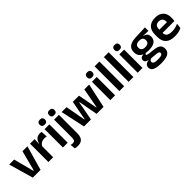

<svg xmlns="http://www.w3.org/2000/svg" viewBox="275 -2060 3628 3628"><g transform="rotate(-45 2089.5 -246.0)"><path d="M263.5 -85 369 -490.5H501L361 0H154L13.5 -490.5H146.5L252 -85Z M695 -285 662.5 -370.5H693.5Q707 -430 742.5 -464Q778 -498 841 -498Q854 -498 864.5 -496.2Q875 -494.5 883.5 -492L890.5 -364Q879.5 -367.5 865 -369.2Q850.5 -371 834.5 -371Q783.5 -371 747.8 -348.5Q712 -326 695 -285ZM570.5 0V-490.5H692.5L687 -340L698.5 -335.5V0Z M959 0V-490.5H1087V0ZM1023 -548.5Q986.5 -548.5 969.2 -565.8Q952 -583 952 -613.5V-616Q952 -646.5 969.2 -664Q986.5 -681.5 1023 -681.5Q1059 -681.5 1076.5 -664Q1094 -646.5 1094 -616V-613.5Q1094 -582.5 1076.5 -565.5Q1059 -548.5 1023 -548.5Z M1213 -83.5V-490.5H1341.5V-83.5ZM1277 -548.5Q1240.5 -548.5 1223.2 -565.8Q1206 -583 1206 -613.5V-616Q1206 -646.5 1223.2 -664Q1240.5 -681.5 1277 -681.5Q1313.5 -681.5 1330.8 -664Q1348 -646.5 1348 -616V-613.5Q1348 -582.5 1330.8 -565.5Q1313.5 -548.5 1277 -548.5ZM1180.5 180Q1158.5 180 1139.2 176.8Q1120 173.5 1106 169L1096.5 66.5Q1107.5 71 1120 73.5Q1132.5 76 1145.5 76Q1185.5 76 1199.2 54.8Q1213 33.5 1213 -4.5V-120H1341.5V3.5Q1341.5 57.5 1326 97Q1310.5 136.5 1275.2 158.2Q1240 180 1180.5 180Z M1522 0 1416 -490.5H1547L1619 -91H1628L1701 -478H1866L1939.5 -91H1948L2021 -490.5H2150.5L2044.5 0H1858.5L1798.5 -324.5L1787.5 -385H1780L1769 -324.5L1708.5 0Z M2225 0V-490.5H2353V0ZM2289 -548.5Q2252.5 -548.5 2235.2 -565.8Q2218 -583 2218 -613.5V-616Q2218 -646.5 2235.2 -664Q2252.5 -681.5 2289 -681.5Q2325 -681.5 2342.5 -664Q2360 -646.5 2360 -616V-613.5Q2360 -582.5 2342.5 -565.5Q2325 -548.5 2289 -548.5Z M2467 0V-661H2595.5V0Z M2714 0V-661H2842.5V0Z M2957 0V-490.5H3085V0ZM3021 -548.5Q2984.5 -548.5 2967.2 -565.8Q2950 -583 2950 -613.5V-616Q2950 -646.5 2967.2 -664Q2984.5 -681.5 3021 -681.5Q3057 -681.5 3074.5 -664Q3092 -646.5 3092 -616V-613.5Q3092 -582.5 3074.5 -565.5Q3057 -548.5 3021 -548.5Z M3405.5 -150.5Q3294 -150.5 3236.5 -194.8Q3179 -239 3179 -319V-326.5Q3179 -379.5 3202 -416.8Q3225 -454 3274 -475Q3323 -496 3401 -499L3659.5 -509.5V-415.5L3526.5 -420.5V-415Q3558 -408.5 3578.8 -394.2Q3599.5 -380 3610 -357.8Q3620.5 -335.5 3620.5 -304V-299.5Q3620.5 -227 3567 -188.8Q3513.5 -150.5 3405.5 -150.5ZM3399.5 93.5H3413.5Q3452.5 93.5 3478 88.2Q3503.5 83 3516.2 72.2Q3529 61.5 3529 44.5V43Q3529 22 3512.8 12.2Q3496.5 2.5 3460.5 -1L3317 -15L3346.5 -16.5Q3328 -13 3313.8 -6.2Q3299.5 0.5 3291.5 11.5Q3283.5 22.5 3283.5 38.5V39.5Q3283.5 58 3296.5 70.2Q3309.5 82.5 3335.5 88Q3361.5 93.5 3399.5 93.5ZM3392.5 190Q3321.5 190 3271 178.2Q3220.5 166.5 3193.8 141Q3167 115.5 3167 73.5V71.5Q3167 43 3179.5 23.5Q3192 4 3215 -7.5Q3238 -19 3268 -22V-27Q3230 -34.5 3210.8 -51.8Q3191.5 -69 3191.5 -99V-99.5Q3191.5 -120.5 3201 -135Q3210.5 -149.5 3229.2 -158Q3248 -166.5 3275.5 -168V-182.5L3384 -155.5L3349 -156.5Q3326 -156 3317 -150.2Q3308 -144.5 3308 -134V-133.5Q3308 -120.5 3322 -114.8Q3336 -109 3368.5 -105L3486 -92Q3568.5 -82.5 3607.8 -51.5Q3647 -20.5 3647 44V46.5Q3647 96 3619 127.8Q3591 159.5 3538.2 174.8Q3485.5 190 3410.5 190ZM3402 -239.5Q3435.5 -239.5 3457.8 -249Q3480 -258.5 3491.2 -277Q3502.5 -295.5 3502.5 -322V-327.5Q3502.5 -354 3491.5 -372.2Q3480.5 -390.5 3458.5 -399.8Q3436.5 -409 3403 -409H3401.5Q3366 -409 3343.5 -399.2Q3321 -389.5 3310.5 -371.2Q3300 -353 3300 -327.5V-322Q3300 -295.5 3311.2 -277Q3322.5 -258.5 3345.2 -249Q3368 -239.5 3402 -239.5Z M3946.5 12Q3820.5 12 3759 -46Q3697.5 -104 3697.5 -214V-278Q3697.5 -387 3755 -445.5Q3812.5 -504 3922 -504Q3996 -504 4045.5 -478Q4095 -452 4119.8 -404.2Q4144.5 -356.5 4144.5 -290V-272.5Q4144.5 -254.5 4142.8 -235.8Q4141 -217 4138 -200.5H4022Q4023.5 -228 4023.8 -252.8Q4024 -277.5 4024 -297.5Q4024 -332 4013 -356.2Q4002 -380.5 3979.5 -393Q3957 -405.5 3922 -405.5Q3870.5 -405.5 3846 -377Q3821.5 -348.5 3821.5 -296V-250.5L3822 -236V-197.5Q3822 -174.5 3829.2 -155Q3836.5 -135.5 3853.5 -121.2Q3870.5 -107 3898.8 -99Q3927 -91 3969.5 -91Q4015.5 -91 4057.2 -101.2Q4099 -111.5 4136.5 -129L4125.5 -28Q4092 -9.5 4046.8 1.2Q4001.5 12 3946.5 12ZM3765.5 -200.5V-285.5H4112V-200.5Z"/></g></svg>

Font: Anek Telugu SemiBold
Style: Regular
Weight: 600
Designer: Omkar Bhoir (Telugu), Yesha Goshar (Latin)
Foundry: Ek Type
Version: Version 1.003